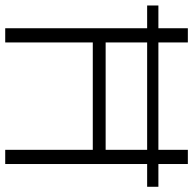

<svg xmlns="http://www.w3.org/2000/svg" viewBox="-22 -700 722 717"><g transform="rotate(90 338.5 -341.0)"><path d="M0 -530V-572H677V-530ZM85 0V-682H138V0ZM539 0V-682H592V0ZM118 -327V-375H557V-327Z"/></g></svg>

Font: Outfit Thin ExtraLight
Style: Regular
Weight: 250
Version: Version 1.100;gftools[0.9.27]